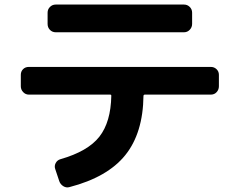

<svg xmlns="http://www.w3.org/2000/svg" viewBox="-20 -763 1040 833"><path d="M221.7 -743.2H778.3Q793 -743.2 803.2 -732.9Q813.5 -722.7 813.5 -708V-659.2Q813.5 -644.5 803.2 -633.8Q793 -623 778.3 -623H221.7Q207 -623 196.8 -633.3Q186.5 -643.6 186.5 -659.2V-708Q186.5 -722.7 196.8 -732.9Q207 -743.2 221.7 -743.2ZM105.5 -352.5Q90.8 -352.5 80.6 -363.3Q70.3 -374 70.3 -388.7V-438.5Q70.3 -453.1 80.1 -462.9Q89.8 -472.7 105.5 -472.7H894.5Q909.2 -472.7 919.4 -462.9Q929.7 -453.1 929.7 -438.5V-388.7Q929.7 -374 919.9 -363.3Q910.2 -352.5 894.5 -352.5H608.4Q603.5 -352.5 602.5 -347.7Q600.6 -185.5 523.4 -89.8Q446.3 5.9 281.2 48.8Q267.6 52.7 254.9 44.9Q242.2 37.1 237.3 23.4L219.7 -29.3Q214.8 -43 221.7 -55.7Q228.5 -68.4 242.2 -72.3Q361.3 -106.4 411.1 -169.9Q460.9 -233.4 462.9 -347.7Q462.9 -352.5 458 -352.5Z"/></svg>

Font: Rounded-L Mgen+ 1mn bold
Style: Bold
Weight: 700
Designer: [Source Han Sans]
Ryoko NISHIZUKA  (kana & ideographs); Paul D. Hunt (Latin, Greek & Cyrillic); Wenlong ZHANG  (bopomofo
Version: Version 1.059.20150602